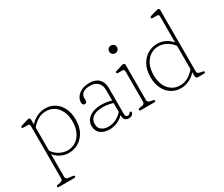

<svg xmlns="http://www.w3.org/2000/svg" viewBox="-149 -1126 2053 1761"><g transform="rotate(-30 877.0 -245.0)"><path d="M127.5 -428V-377Q159.5 -413.5 201.5 -433.2Q243.5 -453 287.5 -453Q345 -453 389 -424.5Q433 -396 457.8 -345Q482.5 -294 482.5 -226.5Q482.5 -151 454.5 -98Q426.5 -45 379.5 -17.2Q332.5 10.5 276.5 10.5Q232.5 10.5 193.5 -9.2Q154.5 -29 127.5 -61.5V177.5Q127.5 203 155.5 206L200 210.5Q216.5 212.5 216.5 223.5Q216.5 234 201 234H41.5Q26 234 26 223.5Q26 213.5 42.5 210.5L69 206Q96.5 201 96.5 177.5V-377.5Q96.5 -400 76.5 -400H31.5Q16 -400 16 -411Q16 -420.5 31 -424.5L82.5 -440Q91.5 -442.5 98.5 -444.8Q105.5 -447 110 -447Q127.5 -447 127.5 -428ZM283.5 -427Q236 -427 196.8 -404.5Q157.5 -382 127.5 -343.5V-98.5Q156.5 -58.5 196.2 -37Q236 -15.5 280 -15.5Q326.5 -15.5 364.8 -40.5Q403 -65.5 425.8 -112.2Q448.5 -159 448.5 -225Q448.5 -287 427 -332.2Q405.5 -377.5 368.2 -402.2Q331 -427 283.5 -427Z M578 -100Q578 -154 625 -189.2Q672 -224.5 752 -224.5Q778.5 -224.5 807 -220Q835.5 -215.5 859 -208V-318.5Q859 -371.5 829.2 -399.2Q799.5 -427 748 -427Q698 -427 673.5 -407.5Q649 -388 649 -359.5V-331.5Q649 -304.5 625 -304.5Q614 -304.5 607.8 -313.2Q601.5 -322 601.5 -335Q601.5 -366 620.5 -392.8Q639.5 -419.5 674 -436.2Q708.5 -453 756.5 -453Q820 -453 855 -418.5Q890 -384 890 -324.5V-46Q890 -16 915 -16Q929.5 -16 937.5 -27.5Q940.5 -31 943.5 -34Q946.5 -37 950.5 -37Q960.5 -37 960.5 -25Q960.5 -11 947 -0.2Q933.5 10.5 912.5 10.5Q887.5 10.5 873.2 -2.8Q859 -16 859 -43V-54Q828.5 -23 790 -6.2Q751.5 10.5 708.5 10.5Q650.5 10.5 614.2 -17.8Q578 -46 578 -100ZM612.5 -102Q612.5 -58.5 640.5 -37.8Q668.5 -17 710 -17Q795.5 -17 859 -87.5V-181.5Q835 -189 807.8 -194Q780.5 -199 750.5 -199Q687 -199 649.8 -173.8Q612.5 -148.5 612.5 -102Z M1100.5 -569Q1083.5 -569 1071.5 -581Q1059.5 -593 1059.5 -610.5Q1059.5 -627.5 1071.5 -639.5Q1083.5 -651.5 1100.5 -651.5Q1118.5 -651.5 1130.5 -639.5Q1142.5 -627.5 1142.5 -610.5Q1142.5 -593 1130.5 -581Q1118.5 -569 1100.5 -569ZM1129.5 -428V-57Q1129.5 -33 1157 -28L1183 -23.5Q1199.5 -20.5 1199.5 -10.5Q1199.5 0 1184 0H1043.5Q1028 0 1028 -10.5Q1028 -20.5 1044.5 -23.5L1070.5 -28Q1098.5 -33 1098.5 -57V-377.5Q1098.5 -400 1078.5 -400H1033.5Q1018 -400 1018 -411Q1018 -420.5 1033 -424.5L1084.5 -440Q1093.5 -442.5 1100.5 -444.8Q1107.5 -447 1112 -447Q1129.5 -447 1129.5 -428Z M1270 -216.5Q1270 -291.5 1298.2 -344.5Q1326.5 -397.5 1373.2 -425.2Q1420 -453 1476 -453Q1520 -453 1559 -433.5Q1598 -414 1625 -381.5V-655Q1625 -677.5 1605 -677.5H1560Q1544.5 -677.5 1544.5 -689Q1544.5 -698 1560 -702.5L1611.5 -717.5Q1620 -720 1627 -722.2Q1634 -724.5 1638.5 -724.5Q1656 -724.5 1656 -705.5V-57Q1656 -33 1684 -28L1709.5 -23.5Q1726 -20.5 1726 -10.5Q1726 0 1710.5 0H1655Q1637 0 1631 -6.2Q1625 -12.5 1625 -32.5V-65.5Q1593 -29.5 1551 -9.5Q1509 10.5 1465 10.5Q1407.5 10.5 1363.5 -18Q1319.5 -46.5 1294.8 -97.5Q1270 -148.5 1270 -216.5ZM1304.5 -218Q1304.5 -156 1325.8 -110.8Q1347 -65.5 1384.2 -40.8Q1421.5 -16 1469 -16Q1516.5 -16 1555.8 -38.5Q1595 -61 1625 -99V-344Q1596 -384 1556.2 -405.5Q1516.5 -427 1472.5 -427Q1426 -427 1387.8 -402Q1349.5 -377 1327 -330.2Q1304.5 -283.5 1304.5 -218Z"/></g></svg>

Font: Fraunces 72pt S100 Thin
Style: Regular
Weight: 100
Version: Version 1.000; ttfautohint (v1.8.3)